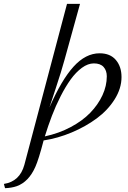

<svg xmlns="http://www.w3.org/2000/svg" viewBox="-91 -732 661 994"><path d="M-64.9 242.2 -70.8 220.2Q11.7 207.5 35.2 121.1L255.9 -711.9H323.2L243.2 -422.9Q228 -366.7 197.3 -273.9Q166.5 -181.2 165 -175.8Q227.1 -317.9 289.8 -387Q352.5 -456.1 424.8 -456.1Q479.5 -456.1 508.8 -421.6Q538.1 -387.2 538.1 -333Q538.1 -274.4 502.7 -218Q467.3 -161.6 409.9 -119.1Q352.5 -76.7 280.5 -46.4Q208.5 -16.1 134.8 -4.9Q109.4 93.3 91.8 132.3Q57.6 209.5 -4.4 231.9Q-31.7 241.2 -64.9 242.2ZM141.1 -25.9Q213.9 -41.5 274.9 -74Q335.9 -106.4 376.5 -148.4Q417 -190.4 439.5 -239Q461.9 -287.6 461.9 -336.9Q461.9 -366.7 445.3 -385.3Q428.7 -403.8 395 -403.8Q364.3 -403.8 333 -380.9Q301.8 -357.9 275.1 -321Q248.5 -284.2 222.9 -233.9Q197.3 -183.6 177.7 -132.3Q158.2 -81.1 141.1 -25.9Z"/></svg>

Font: Flanker Steampunk
Style: Italic
Weight: 400
Italic angle: -12°
Designer: Alexey Kryukov, Leonardo Di Lena
Foundry: Alexey Kryukov, Leonardo Di Lena
Version: 1.210